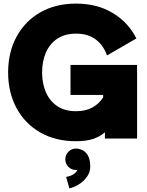

<svg xmlns="http://www.w3.org/2000/svg" viewBox="-20 -757 803 1049"><path d="M365.2 -402.3H729V0H553.2V-34.2Q526.4 -10.7 489 2Q451.7 14.6 395.5 14.6Q283.2 14.6 199.7 -33.4Q116.2 -81.5 70.3 -166.5Q24.4 -251.5 24.4 -361.3Q24.4 -471.2 70.3 -556.2Q116.2 -641.1 199.7 -689.2Q283.2 -737.3 395.5 -737.3Q510.7 -737.3 595.9 -686Q681.2 -634.8 725.1 -546.9L564.5 -454.1Q545.9 -508.3 503.9 -540.8Q461.9 -573.2 395.5 -573.2Q334.5 -573.2 293.2 -545.7Q252 -518.1 231 -470.2Q210 -422.4 210 -361.3Q210 -300.3 231 -252.4Q252 -204.6 293.2 -177Q334.5 -149.4 395.5 -149.4Q447.3 -149.4 484.1 -169.4Q521 -189.5 543.5 -224.6V-238.3H365.2ZM336.9 113.3Q336.9 88.9 354 71.8Q371.1 54.7 395.5 54.7Q412.1 54.7 430.2 63.2Q448.2 71.8 460.7 93.3Q473.1 114.7 473.1 153.8Q473.1 184.6 454.3 210Q435.5 235.4 408.9 251.5Q382.3 267.6 358.9 272L341.3 209.5Q387.2 202.1 403.3 171.4Q399.4 171.9 395.5 171.9Q371.1 171.9 354 154.8Q336.9 137.7 336.9 113.3Z"/></svg>

Font: Giphurs Black
Style: Regular
Weight: 900
Version: Version 0.920; ttfautohint (v1.8.4.7-5d5b)